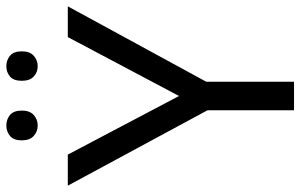

<svg xmlns="http://www.w3.org/2000/svg" viewBox="-191 -757 948 606"><g transform="rotate(-90 283.0 -454.0)"><path d="M283 -363 469 -714H566L328 -277V0H238V-273L0 -714H98ZM143 -859Q143 -885 157 -896.5Q171 -908 190 -908Q209 -908 223 -896.5Q237 -885 237 -859Q237 -834 223 -821.5Q209 -809 190 -809Q171 -809 157 -821.5Q143 -834 143 -859ZM331 -859Q331 -885 344.5 -896.5Q358 -908 377 -908Q396 -908 410 -896.5Q424 -885 424 -859Q424 -834 410 -821.5Q396 -809 377 -809Q358 -809 344.5 -821.5Q331 -834 331 -859Z"/></g></svg>

Font: Noto Sans Adlam Unjoined
Style: Regular
Weight: 400
Designer: Mark Jamra, Neil Patel
Foundry: JamraPatel LLC
Version: Version 3.001